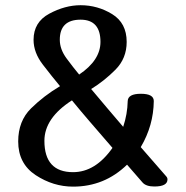

<svg xmlns="http://www.w3.org/2000/svg" viewBox="-20 -694 702 726"><path d="M256.3 11.7Q181.2 11.7 115 -31.7Q48.8 -75.2 48.8 -159.2Q48.8 -236.3 97.4 -284.2Q146 -332 207 -368.2Q177.2 -403.8 142.1 -449.5Q106.9 -495.1 106.9 -543.5Q106.9 -610.4 166.5 -642.3Q226.1 -674.3 284.7 -674.3Q349.1 -674.3 404.1 -640.6Q459 -606.9 459 -535.6Q459 -473.1 416.5 -430.4Q374 -387.7 324.7 -357.4L384.3 -286.6L445.8 -214.4Q461.9 -262.7 462.9 -312Q463.9 -339.4 512.7 -339.4Q561.5 -339.4 561.5 -312Q560.5 -219.2 512.2 -137.7L608.4 -27.3Q613.3 -22 613.3 -15.6Q613.3 11.2 563.5 11.2Q532.2 11.2 519 -3.9L460.4 -71.3Q375 11.7 256.3 11.7ZM279.3 -412.1Q359.9 -466.3 359.9 -535.6Q359.9 -619.6 284.7 -619.6Q206.1 -619.6 206.1 -543.5Q206.1 -507.8 231.7 -473.1Q257.3 -438.5 279.3 -412.1ZM256.3 -43Q340.8 -43 405.3 -134.8L319.3 -234.4Q286.1 -272.9 252 -314.5Q147.9 -247.6 147.9 -161.6Q147.9 -43 256.3 -43Z"/></svg>

Font: Gayathri
Style: Bold
Weight: 700
Designer: Binoy Dominic <binoy.domenic@gmail.com>
Foundry: SMC
Version: Version 1.000